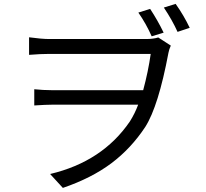

<svg xmlns="http://www.w3.org/2000/svg" viewBox="-20 -879 1040 971"><path d="M807.6 -713.9 747.1 -695.3Q719.7 -757.8 679.7 -815.4L739.3 -834Q777.3 -776.4 807.6 -713.9ZM230.5 -681.6H718.8Q754.9 -681.6 780.3 -689.5L843.8 -648.4Q835 -628.9 832 -612.3Q781.2 -341.8 714.8 -237.3Q642.6 -127.9 543 -53.2Q443.4 21.5 297.9 71.3L233.4 1Q498 -61.5 636.7 -264.6Q662.1 -304.7 678.7 -349.6H244.1Q213.9 -349.6 153.3 -345.7V-427.7Q199.2 -422.9 242.2 -422.9H704.1Q729.5 -516.6 742.2 -606.4H230.5Q185.5 -606.4 127 -601.6V-690.4Q191.4 -681.6 230.5 -681.6ZM808.6 -840.8 868.2 -859.4Q909.2 -801.8 939.5 -738.3L877.9 -717.8Q851.6 -776.4 808.6 -840.8Z"/></svg>

Font: GenYoGothic TW TTF Regular
Style: Regular
Weight: 400
Version: Version 1.300